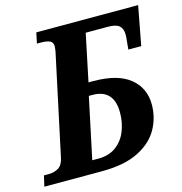

<svg xmlns="http://www.w3.org/2000/svg" viewBox="-130 -810 862 907"><g transform="rotate(-15 301.0 -357.0)"><path d="M-24 0 -12 -52H11Q38 -52 59 -64.5Q80 -77 87 -111L192 -602Q193 -609 194 -616Q195 -623 195 -628Q195 -648 180 -655Q165 -662 136 -662H117L128 -714H626L590 -523H527L531 -567Q532 -574 532.5 -582Q533 -590 533 -595Q533 -623 517.5 -637.5Q502 -652 462 -652H353L305 -422H328Q447 -422 507 -373.5Q567 -325 567 -244Q567 -179 535.5 -123.5Q504 -68 435.5 -34Q367 0 258 0ZM307 -360H290L227 -62H257Q309 -62 343.5 -87.5Q378 -113 395 -155Q412 -197 412 -246Q412 -360 307 -360Z"/></g></svg>

Font: Noto Serif SemiCondensed
Style: Bold Italic
Weight: 700
Width: 4
Italic angle: -12°
Designer: Monotype Design Team
Foundry: Monotype Imaging Inc.
Version: Version 2.014